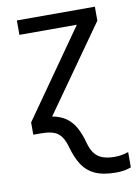

<svg xmlns="http://www.w3.org/2000/svg" viewBox="-87 -594 644 892"><g transform="rotate(-10 235.0 -148.0)"><path d="M387 240Q327 240 289 222.5Q251 205 228.5 170Q206 135 192 83Q180 39 155.5 19.5Q131 0 74 0H39V-58L327 -468H56V-536H424V-470L140 -68Q179 -61 205.5 -42Q232 -23 249 8.5Q266 40 277 83Q285 112 299.5 131Q314 150 337.5 158.5Q361 167 393 167Q413 167 428.5 164Q444 161 459 156V228Q446 233 429.5 236.5Q413 240 387 240Z"/></g></svg>

Font: Noto Sans Ambassadori
Style: Regular
Weight: 400
Designer: Monotype Design Team
Foundry: Monotype Imaging Inc.
Version: Version 2.013